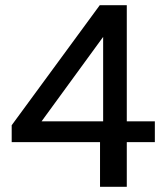

<svg xmlns="http://www.w3.org/2000/svg" viewBox="-20 -719 641 739"><path d="M365 -172H25V-237L364 -699H468V-252H576V-172H468V0H365ZM377 -252V-577L140 -252Z"/></svg>

Font: Prompt
Style: Regular
Weight: 400
Designer: Katatrad Team
Foundry: CadsonDemak
Version: Version 1.001